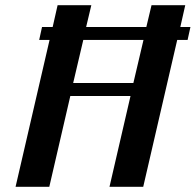

<svg xmlns="http://www.w3.org/2000/svg" viewBox="-20 -720 754 740"><path d="M533 -566 494 -400H262L301 -566ZM171 -566 40 0H170L251 -350H483L402 0H532L663 -566H703L714 -616H675L694 -700H564L544 -616H312L332 -700H202L183 -616H142L131 -566Z"/></svg>

Font: Pfennig
Style: BoldItalic
Weight: 700
Italic angle: -13°
Version: Version 20100423